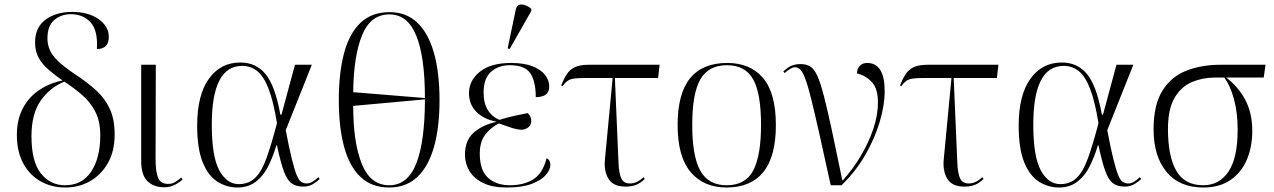

<svg xmlns="http://www.w3.org/2000/svg" viewBox="-20 -824 5668 854"><path d="M266 10Q206 9 158 -19Q110 -47 82.5 -99Q55 -151 55 -224Q55 -291 81 -341Q107 -391 153 -422.5Q199 -454 258 -466Q224 -490 196 -514Q168 -538 152 -567Q136 -596 136 -635Q136 -702 182.5 -736.5Q229 -771 301 -771Q373 -771 418.5 -739Q464 -707 464 -660Q464 -606 411 -606Q416 -689 382.5 -725Q349 -761 295 -761Q252 -761 221.5 -735Q191 -709 191 -653Q191 -628 200.5 -604Q210 -580 236.5 -554Q263 -528 312 -495Q364 -461 404.5 -425Q445 -389 467.5 -341.5Q490 -294 490 -226Q490 -151 459.5 -98Q429 -45 378.5 -17Q328 11 266 10ZM267 0Q344 1 385 -60Q426 -121 426 -222Q426 -284 404 -327Q382 -370 345.5 -401.5Q309 -433 266 -461Q201 -434 160.5 -375.5Q120 -317 120 -219Q120 -105 161.5 -53Q203 -1 267 0Z M711 9Q663 9 635.5 -18.5Q608 -46 608 -108V-536H673L672 -115Q672 -61 683 -33.5Q694 -6 728 -6Q746 -6 759.5 -14.5Q773 -23 786 -34L792 -26Q780 -14 758.5 -2.5Q737 9 711 9Z M1036 10Q988 10 947 -16Q906 -42 881.5 -102.5Q857 -163 857 -265Q857 -401 909 -473.5Q961 -546 1049 -546Q1119 -546 1161.5 -494Q1204 -442 1227 -314H1232L1292 -536H1367L1251 -245Q1266 -165 1278 -117Q1290 -69 1299.5 -45.5Q1309 -22 1320 -15Q1331 -8 1344 -8Q1359 -8 1373.5 -18Q1388 -28 1396 -36L1402 -28Q1391 -17 1372.5 -5.5Q1354 6 1328 6Q1297 6 1277 -8.5Q1257 -23 1242.5 -62.5Q1228 -102 1212 -177H1209Q1194 -126 1172.5 -83.5Q1151 -41 1117.5 -15.5Q1084 10 1036 10ZM1042 -5Q1086 -5 1115 -33Q1144 -61 1165.5 -121Q1187 -181 1212 -276Q1196 -374 1174.5 -429.5Q1153 -485 1124 -508Q1095 -531 1057 -531Q922 -531 922 -270Q922 -127 955.5 -66Q989 -5 1042 -5Z M1711 10Q1633 10 1583.5 -37Q1534 -84 1510.5 -171Q1487 -258 1487 -379Q1487 -500 1510.5 -588Q1534 -676 1584 -723Q1634 -770 1712 -770Q1788 -770 1837 -722.5Q1886 -675 1910.5 -587.5Q1935 -500 1935 -378Q1935 -258 1910.5 -171Q1886 -84 1836.5 -37Q1787 10 1711 10ZM1870 -388Q1870 -571 1831.5 -665.5Q1793 -760 1712 -760Q1629 -760 1591 -668.5Q1553 -577 1551 -414ZM1711 0Q1794 0 1832 -98Q1870 -196 1870 -382L1551 -353Q1551 -189 1589.5 -94.5Q1628 0 1711 0Z M2234 10Q2170 10 2129 -10Q2088 -30 2068 -63.5Q2048 -97 2048 -136Q2048 -199 2086.5 -233.5Q2125 -268 2187 -282V-283Q2131 -294 2098.5 -327Q2066 -360 2066 -410Q2066 -466 2114.5 -505Q2163 -544 2253 -544Q2311 -544 2349 -529Q2387 -514 2405 -490Q2423 -466 2423 -439Q2423 -392 2363 -392Q2363 -463 2338.5 -498.5Q2314 -534 2248 -534Q2197 -534 2164 -504.5Q2131 -475 2131 -413Q2131 -365 2149.5 -335Q2168 -305 2201 -291Q2242 -303 2273.5 -310Q2305 -317 2327 -321Q2343 -307 2343 -286Q2343 -267 2329 -257Q2315 -247 2300 -247Q2278 -248 2254 -256Q2230 -264 2199 -275Q2164 -258 2139 -226Q2114 -194 2114 -141Q2114 -67 2150.5 -33.5Q2187 0 2248 0Q2309 0 2351.5 -26Q2394 -52 2411 -120Q2428 -113 2428 -91Q2428 -69 2407.5 -45.5Q2387 -22 2344.5 -6Q2302 10 2234 10ZM2247 -606 2238 -609 2273 -776Q2278 -805 2300 -804Q2322 -803 2343 -785V-775Z M2762 6Q2707 6 2686 -29.5Q2665 -65 2671 -118L2705 -477H2581Q2550 -477 2532.5 -474.5Q2515 -472 2504 -464Q2493 -456 2482 -441L2476 -444Q2488 -474 2501.5 -494.5Q2515 -515 2537.5 -525.5Q2560 -536 2600 -536H2914L2907 -477H2715L2731 -101Q2733 -53 2743.5 -30.5Q2754 -8 2782 -8Q2814 -8 2842 -36L2848 -28Q2828 -9 2808.5 -1.5Q2789 6 2762 6Z M3211 10Q3110 10 3052 -58.5Q2994 -127 2994 -268Q2994 -408 3049.5 -476Q3105 -544 3215 -544Q3317 -544 3374 -477Q3431 -410 3431 -268Q3431 -127 3375 -58.5Q3319 10 3211 10ZM3212 0Q3296 0 3330.5 -66Q3365 -132 3365 -268Q3365 -410 3329.5 -472Q3294 -534 3214 -534Q3131 -534 3095 -471Q3059 -408 3059 -268Q3059 -129 3095 -64.5Q3131 0 3212 0Z M3675 0Q3645 -137 3624 -230.5Q3603 -324 3588.5 -382.5Q3574 -441 3562.5 -472Q3551 -503 3540 -514Q3529 -525 3516 -525Q3499 -525 3470 -499L3464 -506Q3480 -522 3498 -530.5Q3516 -539 3540 -539Q3566 -539 3583.5 -528.5Q3601 -518 3615 -487.5Q3629 -457 3644 -399.5Q3659 -342 3679 -249.5Q3699 -157 3727 -20Q3772 -69 3807.5 -128.5Q3843 -188 3864 -249.5Q3885 -311 3885 -368Q3885 -431 3857 -460Q3829 -489 3792 -497Q3792 -519 3804.5 -531.5Q3817 -544 3837 -544Q3915 -544 3915 -418Q3915 -357 3893 -282.5Q3871 -208 3828.5 -134.5Q3786 -61 3723 0Z M4269 6Q4214 6 4193 -29.5Q4172 -65 4178 -118L4212 -477H4088Q4057 -477 4039.5 -474.5Q4022 -472 4011 -464Q4000 -456 3989 -441L3983 -444Q3995 -474 4008.5 -494.5Q4022 -515 4044.5 -525.5Q4067 -536 4107 -536H4421L4414 -477H4222L4238 -101Q4240 -53 4250.5 -30.5Q4261 -8 4289 -8Q4321 -8 4349 -36L4355 -28Q4335 -9 4315.5 -1.5Q4296 6 4269 6Z M4690 10Q4642 10 4601 -16Q4560 -42 4535.5 -102.5Q4511 -163 4511 -265Q4511 -401 4563 -473.5Q4615 -546 4703 -546Q4773 -546 4815.5 -494Q4858 -442 4881 -314H4886L4946 -536H5021L4905 -245Q4920 -165 4932 -117Q4944 -69 4953.5 -45.5Q4963 -22 4974 -15Q4985 -8 4998 -8Q5013 -8 5027.5 -18Q5042 -28 5050 -36L5056 -28Q5045 -17 5026.5 -5.5Q5008 6 4982 6Q4951 6 4931 -8.5Q4911 -23 4896.5 -62.5Q4882 -102 4866 -177H4863Q4848 -126 4826.5 -83.5Q4805 -41 4771.5 -15.5Q4738 10 4690 10ZM4696 -5Q4740 -5 4769 -33Q4798 -61 4819.5 -121Q4841 -181 4866 -276Q4850 -374 4828.5 -429.5Q4807 -485 4778 -508Q4749 -531 4711 -531Q4576 -531 4576 -270Q4576 -127 4609.5 -66Q4643 -5 4696 -5Z M5332 10Q5226 10 5168.5 -59.5Q5111 -129 5111 -249Q5111 -357 5150 -420Q5189 -483 5256.5 -509.5Q5324 -536 5409 -536H5609L5601 -479H5434Q5487 -439 5518.5 -380.5Q5550 -322 5550 -242Q5550 -170 5525.5 -113Q5501 -56 5452.5 -23Q5404 10 5332 10ZM5332 0Q5403 0 5444 -60.5Q5485 -121 5485 -247Q5485 -322 5469 -381.5Q5453 -441 5426 -479H5382Q5329 -479 5281.5 -459Q5234 -439 5204.5 -389Q5175 -339 5175 -250Q5175 -129 5212 -64.5Q5249 0 5332 0Z"/></svg>

Font: Noto Serif Display Light
Style: Regular
Weight: 300
Designer: Monotype Design Team
Foundry: Monotype Imaging Inc.
Version: Version 2.009